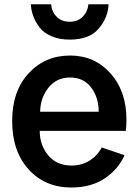

<svg xmlns="http://www.w3.org/2000/svg" viewBox="-20 -833 627 871"><path d="M35.2 -284.2Q35.2 -419.9 109.9 -500.5Q184.6 -581.1 297.9 -581.1Q409.2 -581.1 481.4 -500Q553.7 -418.9 553.7 -289.1Q553.7 -263.7 550.8 -239.3H160.2Q160.2 -174.8 198.7 -128.4Q237.3 -82 304.7 -82Q351.6 -82 387.2 -105Q422.9 -127.9 441.4 -164.1L544.9 -128.9Q517.6 -66.4 456.1 -24.4Q394.5 17.6 302.7 17.6Q184.6 17.6 109.9 -64.5Q35.2 -146.5 35.2 -284.2ZM162.1 -326.2H427.7Q427.7 -390.6 393.6 -436Q359.4 -481.4 297.9 -481.4Q236.3 -481.4 199.7 -435.1Q163.1 -388.7 162.1 -326.2ZM120.1 -813.5H211.9Q214.8 -779.3 237.3 -756.8Q259.8 -734.4 295.9 -734.4Q333 -734.4 355.5 -757.3Q377.9 -780.3 380.9 -813.5H472.7Q469.7 -752 427.2 -702.6Q384.8 -653.3 295.9 -653.3Q249 -653.3 213.9 -668.5Q178.7 -683.6 159.7 -708.5Q140.6 -733.4 130.9 -759.8Q121.1 -786.1 120.1 -813.5Z"/></svg>

Font: Gothic A1
Style: Bold
Weight: 700
Version: Version 2.50